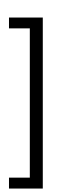

<svg xmlns="http://www.w3.org/2000/svg" viewBox="-20 -982 384 1273"><path d="M39.6 195.8H177.7V-793.9H39.6V-865.7H263.7V268.1H39.6ZM225.6 -592.3ZM225.6 -961.9ZM225.1 271Z"/></svg>

Font: Noto Sans Telugu UI
Style: Regular
Weight: 400
Designer: Monotype Design Team
Foundry: Monotype Imaging Inc.
Version: Version 1.05